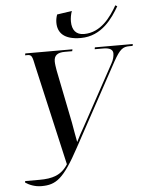

<svg xmlns="http://www.w3.org/2000/svg" viewBox="-61 -981 804 1039"><g transform="rotate(-5 340.5 -461.0)"><path d="M404 -771C519 -771 580 -865 615 -925L605 -931C570 -870 515 -791 423 -791C380 -791 358 -818 358 -865C358 -882 361 -902 368 -921L287 -909C281 -892 279 -878 279 -865C279 -811 312 -771 404 -771ZM35 -18C54 -5 85 9 122 9C202 9 243 -20 331 -183L574 -629C610 -693 626 -704 662 -704H679L681 -714H475L473 -704H520C555 -704 572 -693 572 -673C572 -658 568 -638 556 -618L379 -294C361 -263 349 -240 335 -212C328 -246 322 -286 316 -318L258 -607C255 -625 252 -643 252 -657C252 -689 270 -704 311 -704H351L353 -714H97L95 -704H108C132 -704 134 -693 145 -640L269 -97C233 -40 184 -26 114 -26H36Z"/></g></svg>

Font: Noto Serif Display Condensed Medium
Style: Italic
Weight: 500
Width: 3
Italic angle: -12°
Designer: Monotype Design Team
Foundry: Monotype Imaging Inc.
Version: Version 2.009